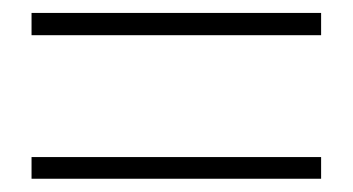

<svg xmlns="http://www.w3.org/2000/svg" viewBox="-20 -510 540 294"><path d="M471.7 -236.3H28.3V-269.5H471.7ZM471.7 -456.1H28.3V-490.2H471.7Z"/></svg>

Font: GenEi Gothic M ExtraLight
Style: Regular
Weight: 200
Designer: o_tamon (Modified); [Source Han Sans]
Ryoko NISHIZUKA  (kana & ideographs); Paul D. Hunt (Latin, Greek & Cyrillic); Wenl
Version: Version 1.1a;Original Version 1.004